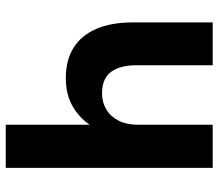

<svg xmlns="http://www.w3.org/2000/svg" viewBox="-66 -694 760 668"><g transform="rotate(-90 314.0 -360.0)"><path d="M64 0V-720H214V-428Q239 -465 279.5 -488Q320 -511 376 -511Q439 -511 482 -484Q525 -457 547.5 -405Q570 -353 570 -279V0H421V-266Q421 -322 398 -353.5Q375 -385 323 -385Q292 -385 267 -370Q242 -355 228 -327Q214 -299 214 -260V0Z"/></g></svg>

Font: DM Sans 20pt Black
Style: Regular
Weight: 900
Version: Version 4.004;gftools[0.9.30]